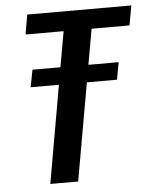

<svg xmlns="http://www.w3.org/2000/svg" viewBox="-50 -717 600 759"><g transform="rotate(-5 250.0 -337.5)"><path d="M75 -387.5 88 -456H199L224 -597H73L86.5 -675H499.5L485.5 -597H335L310 -456H430L417.5 -387.5H298L229.5 0H119L187 -387.5Z"/></g></svg>

Font: Anybody Medium
Style: Italic
Weight: 500
Italic angle: -10°
Designer: Tyler Finck
Foundry: Etcetera Type Company
Version: Version 1.010; ttfautohint (v1.8.3) -l 8 -r 50 -G 200 -x 14 